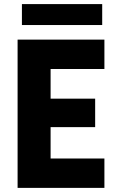

<svg xmlns="http://www.w3.org/2000/svg" viewBox="-20 -912 571 932"><path d="M65.4 0V-719.7H486.8V-577.1H225.6V-433.1H441.9V-294.9H225.6V-142.6H486.8V0ZM86.4 -790.5V-892.1H476.1V-790.5Z"/></svg>

Font: Reddit Sans ExtraBold
Style: Regular
Weight: 800
Designer: Stephen Hutchings
Foundry: Reddit
Version: Version 1.014; ttfautohint (v1.8.4.7-5d5b)